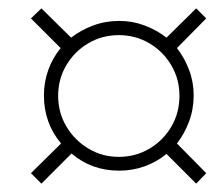

<svg xmlns="http://www.w3.org/2000/svg" viewBox="-20 -588 515 459"><path d="M79 -149 54 -174 126 -245Q85 -294 85 -360Q85 -392 95.5 -421Q106 -450 125 -473L54 -544L79 -568L150 -498Q173 -516 202.5 -527Q232 -538 265 -538Q297 -538 326 -527Q355 -516 378 -498L449 -568L473 -544L403 -473Q421 -450 432 -421Q443 -392 443 -360Q443 -327 432 -297.5Q421 -268 403 -245L473 -174L449 -149L378 -220Q355 -201 326 -190.5Q297 -180 265 -180Q199 -180 151 -221ZM264 -213Q304 -213 337 -232.5Q370 -252 389.5 -285Q409 -318 409 -359Q409 -399 389.5 -432Q370 -465 337 -484.5Q304 -504 264 -504Q224 -504 191 -484.5Q158 -465 138.5 -432Q119 -399 119 -359Q119 -319 138.5 -286Q158 -253 191 -233Q224 -213 264 -213Z"/></svg>

Font: Noto Serif ExtraCondensed ExtraLight
Style: Italic
Weight: 200
Width: 2
Italic angle: -12°
Designer: Monotype Design Team
Foundry: Monotype Imaging Inc.
Version: Version 2.014; ttfautohint (v1.8.4.7-5d5b)